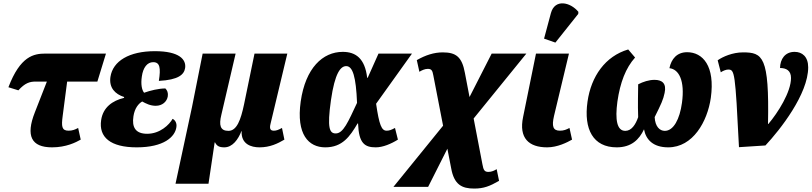

<svg xmlns="http://www.w3.org/2000/svg" viewBox="-20 -848 4731 1118"><path d="M283 10C365 10 422 -19 450 -35L435 -103C417 -93 401 -87 379 -87C339 -87 337 -113 345 -173L371 -373H547L597 -536H245C176 -536 98 -521 29 -340L87 -322C126 -365 153 -373 188 -373H253L183 -194C129 -57 162 10 283 10Z M776 10C934 10 999 -51 1007 -107C1011 -131 1000 -149 985 -156C966 -122 912 -69 837 -69C769 -69 747 -107 757 -171C764 -218 787 -245 808 -257C830 -245 855 -232 887 -232C925 -232 952 -256 957 -287C960 -307 954 -322 943 -333C905 -333 855 -321 819 -308C806 -324 799 -357 806 -403C813 -454 837 -486 872 -486C911 -486 917 -453 905 -377C1020 -383 1052 -414 1058 -452C1065 -501 1025 -550 882 -550C733 -550 637 -493 623 -400C614 -337 650 -300 703 -283L702 -278C635 -262 580 -223 569 -149C554 -49 623 10 776 10Z M1002 222H1194L1230 -19H1232C1242 1 1255 10 1286 10C1334 10 1367 -36 1386 -85H1387C1383 -8 1443 10 1491 10C1552 10 1597 -12 1636 -35L1622 -103C1602 -92 1589 -87 1575 -87C1558 -87 1547 -94 1555 -126L1653 -536H1462L1401 -240C1382 -150 1359 -86 1310 -86C1262 -86 1254 -119 1269 -180L1352 -536H1160L1098 -225Z M1874 10C1974 10 2018 -54 2062 -129H2065C2069 -13 2104 10 2168 10C2209 10 2257 -10 2297 -35L2280 -103C2258 -91 2246 -87 2231 -87C2202 -87 2188 -120 2170 -244L2379 -536H2184L2121 -395H2118C2105 -508 2051 -546 1976 -546C1859 -546 1759 -452 1731 -257C1704 -65 1777 10 1874 10ZM1935 -71C1899 -71 1884 -101 1907 -264C1930 -425 1964 -463 1996 -463C2034 -463 2053 -401 2059 -249C2007 -138 1979 -71 1935 -71Z M2271 240H2473L2585 18L2607 131C2624 227 2669 250 2741 250C2797 250 2832 236 2886 205L2872 137C2859 145 2843 153 2824 153C2801 153 2795 142 2789 108L2738 -158L3045 -536H2843L2714 -283L2687 -424C2670 -517 2635 -543 2558 -543C2507 -543 2458 -527 2407 -498L2422 -430C2435 -438 2453 -447 2471 -447C2493 -447 2498 -437 2503 -410L2560 -116Z M3214 -600 3347 -767 3348 -779C3301 -836 3211 -856 3188 -772L3148 -623ZM3166 10C3226 10 3283 -19 3311 -35L3296 -103C3278 -93 3262 -87 3240 -87C3200 -87 3192 -113 3206 -173L3293 -536H3101L3026 -167C3000 -43 3060 10 3166 10Z M3401 -256C3378 -95 3434 10 3571 10C3656 10 3702 -35 3730 -95C3741 -35 3783 10 3871 10C4015 10 4099 -140 4119 -278C4145 -464 4072 -544 3981 -544C3922 -544 3889 -505 3878 -451C3933 -445 3969 -379 3951 -249C3938 -154 3902 -86 3851 -86C3822 -86 3795 -110 3792 -166C3830 -242 3842 -268 3850 -307C3862 -362 3836 -383 3791 -383C3759 -383 3725 -372 3696 -357C3696 -313 3693 -240 3696 -166C3681 -122 3657 -86 3621 -86C3572 -86 3561 -151 3575 -256C3591 -368 3624 -453 3678 -513L3638 -560C3505 -521 3422 -404 3401 -256Z M4159 -497 4177 -427C4190 -436 4208 -443 4220 -443C4258 -443 4261 -430 4283 9L4437 -1C4523 -93 4686 -300 4686 -456C4686 -518 4651 -546 4607 -546C4551 -546 4523 -504 4522 -452C4557 -452 4586 -438 4586 -394C4586 -312 4510 -192 4454 -126H4452C4460 -520 4421 -543 4306 -543C4246 -543 4189 -518 4159 -497Z"/></svg>

Font: Noto Serif SemiCondensed Black
Style: Italic
Weight: 900
Width: 4
Italic angle: -12°
Designer: Monotype Design Team
Foundry: Monotype Imaging Inc.
Version: Version 2.014